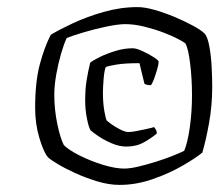

<svg xmlns="http://www.w3.org/2000/svg" viewBox="-20 -746 620 541"><path d="M317 -225Q287 -225 254 -235Q221 -245 191.5 -258.5Q162 -272 141.5 -284.5Q121 -297 115 -303Q103 -317 91 -357Q79 -397 79 -442Q79 -515 92 -564Q105 -613 123 -648Q146 -662 185.5 -680.5Q225 -699 272.5 -712.5Q320 -726 368 -726Q388 -726 416 -718Q444 -710 472.5 -698Q501 -686 524 -673.5Q547 -661 557 -651Q565 -642 570 -614.5Q575 -587 576.5 -555.5Q578 -524 578 -501Q578 -449 569 -399Q560 -349 550 -316Q532 -301 495 -279.5Q458 -258 411 -241.5Q364 -225 317 -225ZM330 -271Q346 -271 369.5 -276.5Q393 -282 418.5 -290Q444 -298 465.5 -306.5Q487 -315 499 -321Q509 -345 515 -388.5Q521 -432 521 -477Q521 -523 516 -565Q511 -607 503 -623Q499 -627 482 -636Q465 -645 440 -654.5Q415 -664 386.5 -671Q358 -678 333 -678Q313 -678 279.5 -671Q246 -664 214.5 -654.5Q183 -645 168 -639Q160 -622 152 -594.5Q144 -567 138.5 -536Q133 -505 133 -479Q133 -437 141.5 -396.5Q150 -356 160 -337Q174 -323 205 -307.5Q236 -292 270.5 -281.5Q305 -271 330 -271ZM336 -333Q316 -333 294 -342.5Q272 -352 255.5 -363.5Q239 -375 235 -379Q230 -387 225 -412Q220 -437 220 -463Q220 -495 224 -519.5Q228 -544 234 -569Q242 -576 261.5 -585.5Q281 -595 305.5 -602.5Q330 -610 354 -610Q364 -610 381.5 -602Q399 -594 413 -585Q427 -576 427 -572Q427 -565 423 -551Q419 -537 414 -523.5Q409 -510 405 -506Q393 -506 387 -510L373 -568Q332 -568 308 -564Q284 -560 278 -557Q274 -548 272 -524Q270 -500 270 -485Q270 -456 274 -433Q278 -410 281 -406Q283 -404 294 -396Q305 -388 319 -381Q333 -374 342 -374Q351 -374 366 -377Q381 -380 395 -383Q409 -386 414 -388Q416 -386 419 -381Q422 -376 422 -370Q407 -357 385.5 -345Q364 -333 336 -333Z"/></svg>

Font: Texturina
Style: Italic
Weight: 400
Italic angle: -11°
Designer: Guillermo Torres Carreño
Foundry: Omnibus-Type
Version: Version 1.002; ttfautohint (v1.8.3)